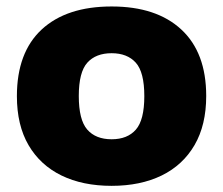

<svg xmlns="http://www.w3.org/2000/svg" viewBox="-20 -578 706 608"><path d="M333.5 10.5Q242 10.5 174.8 -22.2Q107.5 -55 70.5 -118.2Q33.5 -181.5 33.5 -273.5Q33.5 -412 112.2 -484.8Q191 -557.5 333.5 -557.5Q475.5 -557.5 554.2 -484.5Q633 -411.5 633 -274Q633 -182 596 -118.5Q559 -55 491.8 -22.2Q424.5 10.5 333.5 10.5ZM333.5 -137Q383.5 -137 410.2 -167.5Q437 -198 437 -273.5Q437 -349.5 410 -379.5Q383 -409.5 333.5 -409.5Q283.5 -409.5 256.5 -379.5Q229.5 -349.5 229.5 -274Q229.5 -198.5 256.2 -167.8Q283 -137 333.5 -137Z"/></svg>

Font: Encode Sans SemiExpanded SemiExpanded ExtraBold
Style: Regular
Weight: 800
Width: 6
Designer: Multiple Designers
Foundry: Impallari Type
Version: Version 3.000; ttfautohint (v1.8.3) -l 8 -r 50 -G 200 -x 14 